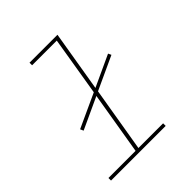

<svg xmlns="http://www.w3.org/2000/svg" viewBox="-200 -868 1001 1001"><g transform="rotate(-45 300.0 -367.5)"><path d="M44 0V-19H244L302 -366L127 -285L119 -303L306 -389L360 -716H178V-735H384L328 -399L501 -479L509 -462L325 -377L265 -19H447V0Z"/></g></svg>

Font: Iosevka Curly Slab ThExObl
Style: Regular
Weight: 100
Width: 7
Italic angle: -9°
Monospace: yes
Designer: Belleve Invis
Foundry: Belleve Invis
Version: Version 11.1.0; ttfautohint (v1.8.3)